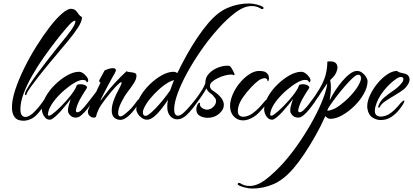

<svg xmlns="http://www.w3.org/2000/svg" viewBox="-20 -681 2388 1110"><path d="M116 17Q80 17 64.5 -4Q49 -25 49 -60Q49 -104 68.5 -163Q88 -222 120 -287Q152 -352 190.5 -413.5Q229 -475 267.5 -525Q306 -575 339.5 -603.5Q373 -632 393 -630Q411 -628 419.5 -618.5Q428 -609 435 -598.5Q442 -588 454 -582Q454 -557 430.5 -521Q407 -485 373 -444Q356 -424 328.5 -391Q301 -358 269 -320Q237 -282 208 -245Q179 -208 158.5 -179.5Q138 -151 134 -138Q133 -131 129 -131Q123 -131 125 -141Q127 -154 146.5 -184.5Q166 -215 194.5 -254Q223 -293 253 -331.5Q283 -370 306 -398.5Q329 -427 336 -436Q351 -454 365 -471.5Q379 -489 390 -505Q416 -541 416 -557Q416 -566 402.5 -557.5Q389 -549 363 -518Q338 -489 304 -445.5Q270 -402 234 -351Q198 -300 167 -246Q136 -192 117 -141.5Q98 -91 98 -50Q98 -25 106 -15Q114 -5 126 -5Q152 -5 183 -39Q203 -59 224.5 -89Q246 -119 258 -140Q281 -179 288 -179Q290 -179 290 -176Q290 -175 289.5 -173Q289 -171 288 -168Q278 -132 253 -95Q228 -58 201 -27Q181 -3 158.5 7Q136 17 116 17Z M269 11Q253 11 242.5 0.5Q232 -10 227 -24Q222 -38 222 -48Q222 -82 243 -120Q264 -158 297.5 -191Q331 -224 368 -245Q405 -266 437 -266Q460 -266 483 -235Q485 -232 487.5 -227Q490 -222 490 -217Q490 -208 483 -205Q482 -204 478.5 -211.5Q475 -219 457 -219Q440 -219 412 -203Q384 -187 353.5 -161Q323 -135 298.5 -105Q274 -75 263 -47Q261 -40 259 -33Q257 -26 257 -21Q257 -12 263 -12Q269 -12 279 -19Q300 -34 323 -56.5Q346 -79 367.5 -103.5Q389 -128 404 -150Q419 -172 423 -186Q425 -194 446 -194Q463 -194 475 -186.5Q487 -179 481 -170Q463 -143 446 -113.5Q429 -84 421 -54Q420 -50 419.5 -47Q419 -44 419 -42Q419 -32 427 -32Q436 -32 447 -41Q468 -61 491.5 -92.5Q515 -124 540 -155Q549 -165 552 -165Q555 -165 555 -160Q555 -156 553 -152Q549 -142 542 -131.5Q535 -121 529 -113Q524 -106 512 -88Q500 -70 484 -50Q468 -30 451 -15.5Q434 -1 419 -1Q398 -1 385.5 -14.5Q373 -28 373 -39Q373 -53 374 -58Q376 -68 380.5 -82Q385 -96 389 -109Q381 -98 365 -78Q349 -58 330.5 -37.5Q312 -17 295 -3Q278 11 269 11Z M677 12Q655 12 640.5 -1Q626 -14 626 -42Q626 -66 634 -90.5Q642 -115 651.5 -135Q661 -155 667 -165Q689 -206 681 -206Q674 -206 649.5 -180.5Q625 -155 590 -109Q559 -69 549 -46.5Q539 -24 536 -10Q535 -1 521 -1Q510 -1 499 -10.5Q488 -20 488 -37Q488 -42 497 -63Q506 -84 518.5 -112Q531 -140 543 -165Q555 -190 561 -203Q549 -210 556 -221L585 -274Q588 -276 603.5 -281.5Q619 -287 632 -287Q650 -287 650 -275Q650 -269 642 -255Q639 -250 628 -230.5Q617 -211 603.5 -185.5Q590 -160 578.5 -137.5Q567 -115 562 -104Q562 -103 561.5 -102.5Q561 -102 561 -101Q561 -97 568.5 -108Q576 -119 580 -124Q610 -165 642.5 -200Q675 -235 711 -269Q718 -265 731.5 -264Q745 -263 757 -259.5Q769 -256 769 -243Q769 -223 752.5 -198Q736 -173 716 -147Q697 -122 680 -87Q663 -52 663 -28Q663 -8 676 -8Q682 -8 692 -14Q700 -19 723 -39.5Q746 -60 772 -97Q780 -109 788 -109Q792 -109 793 -105.5Q794 -102 792 -97Q722 12 677 12Z M830 11Q814 11 799.5 0.5Q785 -10 776.5 -24Q768 -38 768 -48Q768 -82 789 -120Q810 -158 843.5 -191Q877 -224 914 -245Q951 -266 983 -266Q996 -266 1005 -258Q1030 -310 1059.5 -363Q1089 -416 1121 -463.5Q1153 -511 1183 -546Q1238 -611 1297 -636Q1356 -661 1420 -661Q1441 -661 1466.5 -654.5Q1492 -648 1501 -640Q1504 -637 1504 -635Q1504 -631 1499.5 -629Q1495 -627 1490 -630Q1477 -638 1464.5 -642Q1452 -646 1434 -646Q1391 -646 1340 -607.5Q1289 -569 1237 -510Q1187 -454 1142 -389Q1097 -324 1062 -260Q1027 -196 1007 -141Q987 -86 987 -50Q987 -28 993.5 -20Q1000 -12 1008 -12Q1016 -12 1023.5 -16Q1031 -20 1037 -25Q1056 -41 1083 -73Q1110 -105 1132 -136Q1148 -156 1152 -156Q1157 -156 1152 -143Q1147 -130 1136 -113Q1123 -94 1103 -67Q1083 -40 1060 -17Q1032 9 1005 9Q981 9 964 -10Q947 -29 947 -63Q947 -85 951 -104Q934 -78 913 -51Q892 -24 870.5 -6.5Q849 11 830 11ZM822 -11Q829 -11 840 -19Q858 -32 880 -55Q902 -78 924 -105.5Q946 -133 963 -157Q968 -172 974 -187Q980 -202 986 -218Q979 -216 971 -213Q963 -210 956 -206Q929 -191 899 -164Q869 -137 844.5 -106.5Q820 -76 809 -47Q806 -40 806 -32Q806 -11 822 -11Z M1180 0Q1155 0 1135 -11.5Q1115 -23 1115 -48Q1115 -57 1118 -67Q1122 -81 1129.5 -85.5Q1137 -90 1136 -83Q1134 -73 1140 -65Q1146 -57 1156 -52Q1168 -47 1176 -47Q1196 -47 1212.5 -62.5Q1229 -78 1229 -96Q1229 -108 1222 -116Q1210 -133 1195.5 -142.5Q1181 -152 1173 -170L1172 -168Q1164 -152 1154.5 -138.5Q1145 -125 1137 -113Q1122 -92 1108.5 -73.5Q1095 -55 1074 -31Q1067 -23 1061 -23Q1055 -23 1055 -30Q1055 -34 1058 -38Q1081 -66 1096.5 -86.5Q1112 -107 1131 -135Q1141 -149 1151.5 -166.5Q1162 -184 1167 -200Q1166 -232 1188 -255.5Q1210 -279 1242 -291Q1274 -303 1302 -301Q1309 -301 1316.5 -290Q1324 -279 1329.5 -267.5Q1335 -256 1336 -254V-252Q1336 -249 1333.5 -247Q1331 -245 1326 -249Q1323 -250 1316 -250Q1301 -250 1280 -244.5Q1259 -239 1238.5 -229Q1218 -219 1205 -207Q1192 -195 1194 -181Q1196 -168 1205 -161Q1214 -154 1227 -145.5Q1240 -137 1255 -120Q1274 -98 1274 -75Q1274 -55 1261 -38.5Q1248 -22 1230 -12Q1209 0 1180 0Z M1385 15Q1353 15 1331.5 -8Q1310 -31 1310 -69Q1310 -98 1325 -134Q1339 -168 1364 -199Q1389 -230 1419.5 -250.5Q1450 -271 1479 -271Q1490 -271 1505 -268Q1520 -265 1530 -249Q1532 -247 1533.5 -241Q1535 -235 1535 -228Q1535 -214 1527 -210Q1527 -221 1522 -225Q1517 -229 1510 -229Q1501 -229 1491 -224.5Q1481 -220 1474 -215Q1456 -202 1431 -175.5Q1406 -149 1385.5 -119.5Q1365 -90 1359 -67Q1355 -52 1355 -39Q1355 -21 1364 -13.5Q1373 -6 1386 -6Q1400 -6 1414 -11.5Q1428 -17 1438 -24Q1460 -40 1475 -55.5Q1490 -71 1509 -94Q1516 -104 1522 -104Q1527 -104 1523.5 -91.5Q1520 -79 1501 -56Q1488 -41 1474 -27Q1460 -13 1446 -5Q1414 15 1385 15Z M1554 11Q1538 11 1527.5 0.5Q1517 -10 1512 -24Q1507 -38 1507 -48Q1507 -82 1528 -120Q1549 -158 1582.5 -191Q1616 -224 1653 -245Q1690 -266 1722 -266Q1745 -266 1768 -235Q1770 -232 1772.5 -227Q1775 -222 1775 -217Q1775 -208 1768 -205Q1767 -204 1763.5 -211.5Q1760 -219 1742 -219Q1725 -219 1697 -203Q1669 -187 1638.5 -161Q1608 -135 1583.5 -105Q1559 -75 1548 -47Q1546 -40 1544 -33Q1542 -26 1542 -21Q1542 -12 1548 -12Q1554 -12 1564 -19Q1585 -34 1608 -56.5Q1631 -79 1652.5 -103.5Q1674 -128 1689 -150Q1704 -172 1708 -186Q1710 -194 1731 -194Q1748 -194 1760 -186.5Q1772 -179 1766 -170Q1748 -143 1731 -113.5Q1714 -84 1706 -54Q1705 -50 1704.5 -47Q1704 -44 1704 -42Q1704 -32 1712 -32Q1721 -32 1732 -41Q1753 -61 1776.5 -92.5Q1800 -124 1825 -155Q1834 -165 1837 -165Q1840 -165 1840 -160Q1840 -156 1838 -152Q1834 -142 1827 -131.5Q1820 -121 1814 -113Q1809 -106 1797 -88Q1785 -70 1769 -50Q1753 -30 1736 -15.5Q1719 -1 1704 -1Q1683 -1 1670.5 -14.5Q1658 -28 1658 -39Q1658 -53 1659 -58Q1661 -68 1665.5 -82Q1670 -96 1674 -109Q1666 -98 1650 -78Q1634 -58 1615.5 -37.5Q1597 -17 1580 -3Q1563 11 1554 11Z M1438 409Q1417 409 1391.5 402Q1366 395 1357 388Q1354 385 1354 383Q1354 379 1358.5 377Q1363 375 1368 378Q1381 386 1393.5 390Q1406 394 1424 394Q1468 394 1518.5 355Q1569 316 1621 258Q1670 202 1714 137Q1758 72 1793 7Q1828 -58 1848.5 -112Q1869 -166 1872 -199Q1861 -183 1846.5 -162Q1832 -141 1825 -130Q1815 -116 1810 -107.5Q1805 -99 1799 -90Q1793 -81 1779 -63Q1775 -58 1772 -58Q1768 -58 1768 -69Q1768 -74 1769 -79.5Q1770 -85 1773 -89Q1802 -125 1826.5 -166.5Q1851 -208 1861 -242Q1868 -268 1870.5 -291.5Q1873 -315 1872 -324Q1878 -326 1883 -326Q1888 -326 1892 -326Q1912 -326 1921.5 -316Q1931 -306 1931 -291Q1931 -278 1923 -260Q1917 -247 1908 -237Q1899 -227 1889 -218Q1891 -208 1892 -197.5Q1893 -187 1893 -175Q1893 -158 1891 -139Q1889 -120 1886 -101Q1898 -126 1917 -155.5Q1936 -185 1958 -211Q1980 -237 2002.5 -254Q2025 -271 2044 -271Q2060 -271 2074 -260.5Q2088 -250 2096.5 -236Q2105 -222 2105 -212Q2105 -178 2084 -140Q2063 -102 2029.5 -69Q1996 -36 1959 -15Q1922 6 1890 6Q1874 6 1861 -10L1859 -6Q1835 48 1804 103Q1773 158 1740 207.5Q1707 257 1675 294Q1620 358 1561 383.5Q1502 409 1438 409ZM1872 -41Q1883 -41 1895 -45Q1907 -49 1917 -54Q1945 -70 1975 -96.5Q2005 -123 2029.5 -154Q2054 -185 2064 -213Q2067 -221 2067 -228Q2067 -249 2051 -249Q2043 -249 2033 -242Q2016 -229 1993 -204Q1970 -179 1946.5 -150Q1923 -121 1904 -94.5Q1885 -68 1876 -53Q1875 -49 1874 -46Q1873 -43 1872 -41Z M2181 13Q2157 13 2133.5 -1.5Q2110 -16 2104 -53Q2103 -57 2103 -66Q2103 -96 2119.5 -131.5Q2136 -167 2162.5 -199Q2189 -231 2219 -251Q2249 -271 2276 -271Q2282 -264 2295.5 -261Q2309 -258 2321 -255Q2335 -251 2341.5 -242Q2348 -233 2348 -222Q2348 -209 2339 -193.5Q2330 -178 2316 -166Q2293 -148 2263 -130.5Q2233 -113 2208.5 -96.5Q2184 -80 2177 -64Q2175 -59 2171 -59Q2164 -59 2167 -67Q2177 -97 2202 -118Q2227 -139 2254.5 -157.5Q2282 -176 2299 -197Q2312 -211 2312 -223Q2312 -236 2298 -236Q2286 -236 2272 -226Q2232 -199 2197 -154.5Q2162 -110 2150 -63Q2147 -51 2147 -41Q2147 -22 2157 -14.5Q2167 -7 2181 -7Q2193 -7 2206 -11Q2219 -15 2229 -21Q2244 -30 2259 -44.5Q2274 -59 2284 -71Q2307 -100 2316 -100Q2321 -100 2314.5 -86Q2308 -72 2288 -47Q2269 -23 2242.5 -5Q2216 13 2181 13Z"/></svg>

Font: The Nautigal
Style: Bold
Weight: 700
Designer: Robert E. Leuschke
Foundry: Robert E. Leuschke
Version: Version 1.100; ttfautohint (v1.8.3)